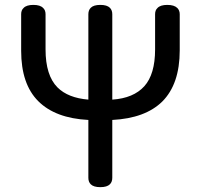

<svg xmlns="http://www.w3.org/2000/svg" viewBox="-20 -730 819 784"><path d="M350.6 22.5Q340.8 12.7 340.8 -3.9V-240.2Q206.1 -247.1 136.2 -316.9Q66.4 -386.7 66.4 -522.5V-671.9Q66.4 -688.5 76.2 -697.3Q87.9 -710 116.2 -710Q144.5 -710 156.2 -697.3Q166 -688.5 166 -671.9V-528.3Q166 -421.9 214.8 -373Q257.8 -330.1 340.8 -323.2V-671.9Q340.8 -688.5 350.6 -698.2Q362.3 -710 389.6 -710Q417 -710 428.7 -698.2Q438.5 -688.5 438.5 -671.9V-323.2Q525.4 -329.1 569.3 -377.9Q613.3 -426.8 613.3 -528.3V-671.9Q613.3 -688.5 623 -697.3Q634.8 -710 663.1 -710Q691.4 -710 704.1 -697.3Q713.9 -687.5 713.9 -671.9V-524.4Q713.9 -386.7 642.6 -315.4Q573.2 -247.1 438.5 -240.2V-3.9Q438.5 12.7 428.7 22.5Q417 34.2 389.6 34.2Q362.3 34.2 350.6 22.5Z"/></svg>

Font: TaiwanPearl
Style: Regular
Weight: 400
Version: Version 2.102